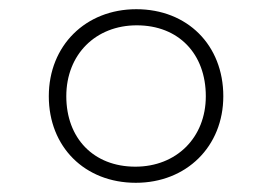

<svg xmlns="http://www.w3.org/2000/svg" viewBox="-20 -529 591 417"><path d="M275 -132C385 -132 465 -211 465 -320C465 -431 387 -509 276 -509C166 -509 86 -430 86 -320C86 -210 164 -132 275 -132ZM274 -167C183 -167 124 -229 124 -320C124 -411 188 -474 277 -474C368 -474 427 -412 427 -320C427 -230 363 -167 274 -167Z"/></svg>

Font: Noto Sans ExtraLight
Style: Italic
Weight: 200
Italic angle: -12°
Designer: Monotype Design Team
Foundry: Monotype Imaging Inc.
Version: Version 2.013